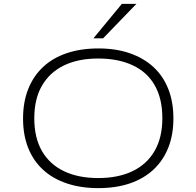

<svg xmlns="http://www.w3.org/2000/svg" viewBox="-20 -963 1014 991"><path d="M487 8Q397 8 324.5 -16.5Q252 -41 202 -87Q152 -133 125.5 -199.5Q99 -266 99 -351Q99 -436 125.5 -503Q152 -570 202 -617Q252 -664 324.5 -688.5Q397 -713 488 -713Q579 -713 650.5 -688Q722 -663 772 -617Q822 -571 848.5 -504Q875 -437 875 -352Q875 -267 848.5 -200.5Q822 -134 772 -87.5Q722 -41 650.5 -16.5Q579 8 487 8ZM487 -44Q590 -44 664 -79.5Q738 -115 778 -184Q818 -253 818 -353Q818 -453 779 -522Q740 -591 665 -626Q590 -661 487 -661Q384 -661 310.5 -625.5Q237 -590 197 -521.5Q157 -453 157 -352Q157 -252 196.5 -183.5Q236 -115 310 -79.5Q384 -44 487 -44ZM462 -765 609 -943H684L512 -765Z"/></svg>

Font: Nunito Sans 7pt Expanded ExtraLight
Style: Regular
Weight: 250
Width: 7
Designer: Vernon Adams
Foundry: Vernon Adams
Version: Version 3.101;gftools[0.9.27]